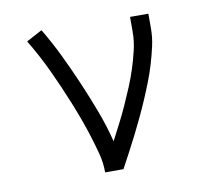

<svg xmlns="http://www.w3.org/2000/svg" viewBox="-64 -599 729 671"><g transform="rotate(-10 300.0 -264.0)"><path d="M257 0Q257 -34 248.5 -66.5Q240 -99 230 -131Q220 -163 208.5 -194.5Q197 -226 184.5 -257Q172 -288 158.5 -319Q145 -350 131 -380Q117 -410 101 -440Q85 -470 68 -498L124 -528Q154 -478 179 -426Q204 -374 227 -320.5Q250 -267 270.5 -212.5Q291 -158 305 -102Q320 -131 335 -160Q350 -189 363.5 -219Q377 -249 389.5 -279Q402 -309 412 -340Q422 -371 429.5 -403Q437 -435 437 -468V-520H502V-468Q502 -436 495 -405Q488 -374 479 -344Q470 -314 458.5 -284.5Q447 -255 434.5 -226Q422 -197 408.5 -168.5Q395 -140 381 -112Q367 -84 352 -56Q337 -28 322 0Z"/></g></svg>

Font: Iosevka Etoile Light
Style: Regular
Weight: 300
Designer: Belleve Invis
Foundry: Belleve Invis
Version: Version 25.0.1; ttfautohint (v1.8.4)